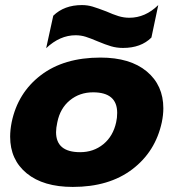

<svg xmlns="http://www.w3.org/2000/svg" viewBox="-20 -722 682 757"><path d="M190 -660Q233 -702 303 -702Q325 -702 345 -696Q365 -690 399 -677Q426 -665 447 -658.5Q468 -652 490 -652Q553 -652 604 -702L577 -574Q536 -533 465 -533Q440 -533 418 -539.5Q396 -546 365 -559Q337 -571 318 -577Q299 -583 278 -583Q216 -583 162 -532ZM20 -183Q20 -210 26 -240Q50 -356 141 -425.5Q232 -495 376 -495Q493 -495 558.5 -440.5Q624 -386 624 -295Q624 -269 618 -240Q593 -124 501.5 -54.5Q410 15 267 15Q151 15 85.5 -38.5Q20 -92 20 -183ZM438 -240Q442 -257 442 -277Q442 -358 347 -358Q294 -358 255.5 -326.5Q217 -295 206 -240Q201 -217 201 -201Q201 -122 296 -122Q349 -122 387.5 -153.5Q426 -185 438 -240Z"/></svg>

Font: Prompt
Style: Bold Italic
Weight: 700
Italic angle: -12°
Designer: Katatrad Team
Foundry: CadsonDemak
Version: Version 1.001